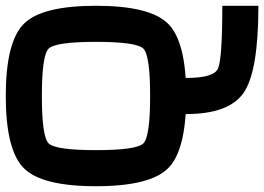

<svg xmlns="http://www.w3.org/2000/svg" viewBox="-20 -645 915 665"><path d="M500 -312.5Q500 -453.1 476.6 -476.6Q453.1 -500 312.5 -500Q171.9 -500 148.4 -476.6Q125 -453.1 125 -312.5Q125 -171.9 148.4 -148.4Q171.9 -125 312.5 -125Q453.1 -125 476.6 -148.4Q500 -171.9 500 -312.5ZM625 -312.5Q625 -125 562.5 -62.5Q500 0 312.5 0Q125 0 62.5 -62.5Q0 -125 0 -312.5Q0 -500 62.5 -562.5Q125 -625 312.5 -625Q500 -625 562.5 -562.5Q625 -500 625 -312.5ZM625 -250H500V-375H625Q718.8 -375 734.4 -406.2Q750 -437.5 750 -625H875Q875 -398.4 824.2 -324.2Q773.4 -250 625 -250Z"/></svg>

Font: CraftyPE
Style: Regular
Weight: 400
Designer: Erek Butcher
Foundry: Haunted Coop
Version: Version 0.018;April 4, 2024;FontCreator 15.0.0.2962 64-bit